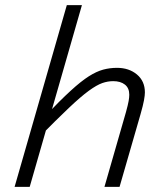

<svg xmlns="http://www.w3.org/2000/svg" viewBox="-20 -730 654 750"><path d="M300 -710 96 0H37L241 -710ZM127 -188 156 -276Q215 -338 256 -375.5Q297 -413 327 -432Q357 -451 383 -458Q409 -465 437 -465Q484 -465 515 -439Q546 -413 546 -369Q546 -358 542.5 -338.5Q539 -319 529 -284L447 0H388L472 -292Q480 -321 482.5 -335.5Q485 -350 485 -360Q485 -386 468 -399.5Q451 -413 422 -413Q401 -413 379.5 -405.5Q358 -398 327 -375.5Q296 -353 248.5 -308Q201 -263 127 -188Z"/></svg>

Font: Intel One Mono Light
Style: Italic
Weight: 300
Italic angle: -16°
Monospace: yes
Designer: Fred Shallcrass
Foundry: Frere-Jones Type LLC
Version: Version 1.004